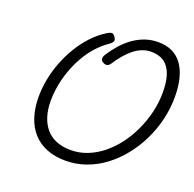

<svg xmlns="http://www.w3.org/2000/svg" viewBox="-170 -1191 1402 1386"><g transform="rotate(20 530.5 -498.0)"><path d="M474 19Q393 19 329.5 -6.5Q266 -32 223 -80Q180 -128 158 -196.5Q136 -265 136 -349Q136 -416 149.5 -485.5Q163 -555 189 -622Q215 -689 252 -750Q289 -811 335.5 -861Q382 -911 438 -946Q466 -964 479 -961.5Q492 -959 502 -943Q515 -925 511 -911.5Q507 -898 482 -881Q434 -848 394 -803Q354 -758 323.5 -704Q293 -650 271.5 -591Q250 -532 239 -470.5Q228 -409 228 -350Q228 -285 244.5 -232.5Q261 -180 293 -142.5Q325 -105 373 -85.5Q421 -66 484 -66Q551 -66 612.5 -90.5Q674 -115 728 -159Q782 -203 826 -262Q870 -321 901.5 -390Q933 -459 950.5 -533.5Q968 -608 968 -683Q968 -749 956.5 -795.5Q945 -842 922 -873Q899 -904 866 -918Q833 -932 790 -932Q754 -932 721 -919Q688 -906 658 -882Q628 -858 600 -825Q572 -792 547 -753Q535 -735 520 -732.5Q505 -730 488 -741Q473 -750 472.5 -765Q472 -780 483 -797Q516 -848 553 -888.5Q590 -929 631.5 -957Q673 -985 718.5 -1000Q764 -1015 814 -1015Q875 -1015 921 -993.5Q967 -972 998 -929.5Q1029 -887 1045 -825.5Q1061 -764 1061 -683Q1061 -595 1040.5 -508.5Q1020 -422 981.5 -343.5Q943 -265 890 -199Q837 -133 772 -84Q707 -35 631.5 -8Q556 19 474 19Z"/></g></svg>

Font: Playwrite BE VLG
Style: Regular
Weight: 400
Designer: Veronika Burian, José Scaglione
Foundry: TypeTogether
Version: Version 1.002